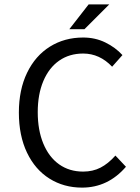

<svg xmlns="http://www.w3.org/2000/svg" viewBox="-20 -843 640 875"><path d="M384 -823H478L365 -710H296ZM66 -330Q66 -434 103.5 -511.5Q141 -589 207.5 -630.5Q274 -672 359 -672Q414 -672 460 -649.5Q506 -627 538 -592L491 -539Q434 -599 359 -599Q296 -599 249.5 -566.5Q203 -534 177.5 -473.5Q152 -413 152 -332Q152 -250 177.5 -188.5Q203 -127 249.5 -94Q296 -61 359 -61Q403 -61 438 -79Q473 -97 506 -134L554 -83Q472 12 354 12Q271 12 205.5 -29Q140 -70 103 -147.5Q66 -225 66 -330Z"/></svg>

Font: Office Code Pro
Style: Regular
Weight: 400
Designer: Nathan Rutzky & Paul D. Hunt
Foundry: Adobe Systems Incorporated
Version: Version 1.004